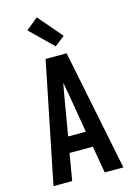

<svg xmlns="http://www.w3.org/2000/svg" viewBox="-143 -1057 787 1130"><g transform="rotate(-15 250.0 -492.5)"><path d="M37 0 186 -735H314L463 0H349L321 -164H179L151 0ZM304 -260 265 -490Q261 -511 257.5 -531.5Q254 -552 250 -573Q246 -552 242.5 -531.5Q239 -511 235 -490L196 -260ZM263 -791 126 -925 199 -985 324 -839Z"/></g></svg>

Font: Moesevka
Style: Bold
Weight: 700
Monospace: yes
Designer: Belleve Invis
Foundry: Belleve Invis
Version: Version 32.5.0; ttfautohint (v1.8.4)